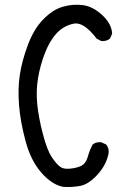

<svg xmlns="http://www.w3.org/2000/svg" viewBox="-20 -780 540 791"><path d="M242 -10Q195 -18 151 -68Q107 -118 85.5 -198Q64 -278 58.5 -345.5Q53 -413 61.5 -470.5Q70 -528 94.5 -594Q119 -660 158 -700Q197 -740 238 -752Q279 -764 320.5 -759Q362 -754 401 -718Q440 -682 442 -641L433 -621Q419 -609 397 -611L378 -621Q325 -691 283.5 -682.5Q242 -674 213 -642.5Q184 -611 164.5 -560Q145 -509 136.5 -457Q128 -405 133.5 -350.5Q139 -296 156.5 -228.5Q174 -161 194 -131.5Q214 -102 230 -91.5Q246 -81 279.5 -86.5Q313 -92 325 -104Q337 -116 343 -138.5Q349 -161 362 -185Q376 -196 397 -194L417 -185Q431 -169 427 -146Q417 -99 381 -60Q345 -21 312 -14.5Q279 -8 242 -10Z"/></svg>

Font: Kosefont JP
Style: Regular
Weight: 400
Designer: Nozomi Seto 瀬戸のぞみ
Version: Version 3.00;June 19, 2020